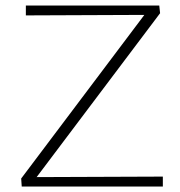

<svg xmlns="http://www.w3.org/2000/svg" viewBox="-20 -678 655 698"><path d="M59 0 57 -29 526 -652 544 -624 74 -622V-658H559L562 -630L92 -6L74 -34L572 -36V0Z"/></svg>

Font: Ysabeau Infant ExtraLight
Style: Regular
Weight: 250
Designer: Christian Thalmann (Catharsis Fonts)
Version: Version 2.001;gftools[0.9.30]; featfreeze: ss01,ss02,lnum